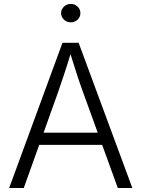

<svg xmlns="http://www.w3.org/2000/svg" viewBox="-20 -942 709 962"><path d="M25.9 0 293 -727.5H374L643.1 0H570.3L397.5 -476.1Q382.8 -516.1 365.5 -568.6Q348.1 -621.1 325.2 -695.8H340.8Q318.4 -620.6 300.5 -567.4Q282.7 -514.2 269.5 -476.1L99.1 0ZM150.4 -216.3V-277.3H518.6V-216.3ZM334.5 -830.1Q314.9 -830.1 300.5 -843.5Q286.1 -856.9 286.1 -876Q286.1 -895.5 300.5 -908.9Q314.9 -922.4 334.5 -922.4Q354.5 -922.4 368.7 -908.9Q382.8 -895.5 382.8 -876Q382.8 -856.9 368.7 -843.5Q354.5 -830.1 334.5 -830.1Z"/></svg>

Font: Inter 16pt Light
Style: Regular
Weight: 300
Version: Version 4.001;git-66647c0bb